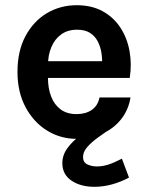

<svg xmlns="http://www.w3.org/2000/svg" viewBox="-20 -519 570 737"><path d="M475.2 162.6Q442.9 179.8 409.2 189Q375.4 198.1 342.7 198.1Q289.3 198.1 254.3 174.3Q219.3 150.4 219.3 107.5Q219.3 76.6 238.6 49.9Q257.8 23.1 288.9 0.6Q319.9 -22 355.3 -39.7L410.7 -29.7Q381.8 -9.8 356.1 8.8Q330.4 27.5 314.6 45.9Q298.7 64.2 298.7 83.7Q298.7 104.3 315.3 112.1Q331.8 119.9 351.7 119.9Q373.2 119.9 395.4 112.9Q417.6 105.9 447.9 90.1ZM274.1 14Q212.1 14 160.5 -17.9Q109 -49.8 78 -107.8Q47.1 -165.7 47.1 -243.1Q47.1 -323.1 77.8 -380.4Q108.5 -437.8 160 -468.4Q211.6 -499 274.1 -499Q332.2 -499 374.4 -475.7Q416.5 -452.3 442.4 -412.6Q468.2 -373 477.2 -323Q486.2 -273.1 478 -219.9H141.1V-284H394.6L371.6 -269Q373.1 -292.6 369.3 -316.5Q365.5 -340.4 355 -360.5Q344.4 -380.7 325.2 -392.9Q306 -405 276 -405Q240 -405 215 -387Q190 -369 177.1 -338.1Q164.1 -307.2 164.1 -268V-220.9Q164.1 -179.9 176.3 -148.5Q188.5 -117 212.8 -99Q237.1 -81 274.1 -81Q308.6 -81 332 -96.9Q355.5 -112.9 362 -144.9H481Q473.5 -98.1 445.7 -62.3Q417.8 -26.5 374 -6.3Q330.2 14 274.1 14Z"/></svg>

Font: Karla
Style: Regular
Weight: 400
Designer: Jonathan Pinhorn
Version: Version 2.004;gftools[0.9.33]